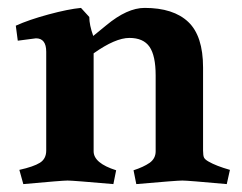

<svg xmlns="http://www.w3.org/2000/svg" viewBox="-20 -457 613 486"><path d="M217 -74Q217 -44 274 -26L267 9Q164 0 151 0Q138 0 39 9L29 -27Q65 -35 81 -45Q97 -55 97 -76V-326Q97 -360 71 -360L25 -354L20 -392Q53 -407 103 -420.5Q153 -434 185 -437L206 -414Q206 -394 216 -366L249 -393Q302 -437 346 -437Q419 -437 456.5 -401.5Q494 -366 494 -286V-76Q494 -63 496.5 -58Q499 -53 508 -48Q527 -37 562 -27L554 9Q455 0 441.5 0Q428 0 325 9L318 -26Q343 -34 359 -45Q374 -56 374 -74V-266Q374 -316 358.5 -338.5Q343 -361 307.5 -361Q272 -361 217 -322Z"/></svg>

Font: Buenard
Style: Bold
Weight: 700
Foundry: FontFuror
Version: Version 1.002 2011